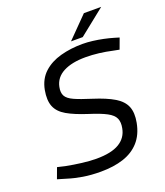

<svg xmlns="http://www.w3.org/2000/svg" viewBox="-158 -978 940 1094"><g transform="rotate(-20 312.5 -431.0)"><path d="M264 10Q205 10 156.5 2Q108 -6 67 -19L13 -35L37 -100L84 -89Q130 -80 178.5 -74Q227 -68 265 -68Q356 -68 404 -97Q452 -126 462 -181Q469 -216 458.5 -240Q448 -264 412.5 -283Q377 -302 310 -323Q232 -348 187 -374Q142 -400 126.5 -438.5Q111 -477 122 -537Q134 -600 175.5 -638Q217 -676 279 -693Q341 -710 413 -710Q442 -710 474 -706Q506 -702 537 -695.5Q568 -689 595 -681L625 -672L601 -607L565 -614Q525 -623 484 -628Q443 -633 403 -633Q320 -633 268.5 -606Q217 -579 206 -525Q199 -492 210.5 -471Q222 -450 257.5 -434Q293 -418 360 -397Q439 -372 484.5 -344.5Q530 -317 545.5 -278.5Q561 -240 550 -182Q537 -114 499 -71.5Q461 -29 401.5 -9.5Q342 10 264 10ZM357 -746 481 -872H586L428 -746Z"/></g></svg>

Font: REM Light
Style: Italic
Weight: 300
Italic angle: -11°
Designer: Octavio Pardo
Foundry: Ashler Design
Version: Version 1.005;gftools[0.9.28]